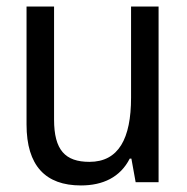

<svg xmlns="http://www.w3.org/2000/svg" viewBox="-20 -556 570 586"><path d="M227 10C294 10 347 -15 376 -72H381L394 0H464V-536H380V-258C380 -133 342 -62 253 -62C179 -62 145 -98 145 -191V-536H61V-176C61 -50 119 10 227 10Z"/></svg>

Font: Noto Sans Mono Condensed
Style: Regular
Weight: 400
Width: 3
Designer: Monotype Design Team
Foundry: Monotype Imaging Inc.
Version: Version 2.014